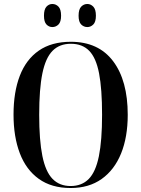

<svg xmlns="http://www.w3.org/2000/svg" viewBox="-20 -935 710 965"><path d="M335 10Q239 10 175 -36Q111 -82 79.5 -165Q48 -248 48 -359Q48 -472 79.5 -554Q111 -636 175 -680.5Q239 -725 336 -725Q475 -725 548.5 -627.5Q622 -530 622 -358Q622 -246 588.5 -163.5Q555 -81 491 -35.5Q427 10 335 10ZM335 0Q391 0 426 -35.5Q461 -71 477 -150Q493 -229 493 -358Q493 -488 478 -566Q463 -644 428.5 -679.5Q394 -715 336 -715Q279 -715 244 -679.5Q209 -644 193 -566Q177 -488 177 -358Q177 -230 193 -151Q209 -72 244 -36Q279 0 335 0ZM419 -799Q401 -799 388 -812Q375 -825 375 -856Q375 -888 388 -901.5Q401 -915 419 -915Q436 -915 449 -901.5Q462 -888 462 -856Q462 -825 449 -812Q436 -799 419 -799ZM243 -799Q226 -799 213.5 -812Q201 -825 201 -856Q201 -888 213.5 -901.5Q226 -915 243 -915Q261 -915 274 -901.5Q287 -888 287 -856Q287 -825 274 -812Q261 -799 243 -799Z"/></svg>

Font: Noto Serif Display Condensed SemiBold
Style: Regular
Weight: 600
Width: 3
Designer: Monotype Design Team
Foundry: Monotype Imaging Inc.
Version: Version 2.009